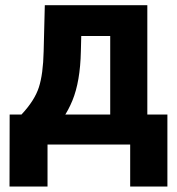

<svg xmlns="http://www.w3.org/2000/svg" viewBox="-20 -548 672 728"><path d="M149.9 -528.3H291L286.6 -353Q284.2 -238.8 254.4 -166.5Q224.6 -94.2 177.7 -54.9Q130.9 -15.6 76.2 0H47.9L46.4 -112.3L61.5 -113.8Q111.3 -167 127.4 -217Q143.6 -267.1 145.5 -353ZM188 -528.3H538.6V0H397.9V-411.6H188ZM16.6 -113.8H614.7V159.2H473.6V0H160.2V159.2H16.1Z"/></svg>

Font: RobotoDEMO
Style: Regular
Weight: 400
Designer: Christian Robertson
Foundry: Google
Version: Version 2.136